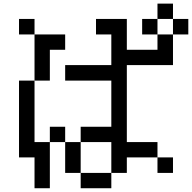

<svg xmlns="http://www.w3.org/2000/svg" viewBox="-20 -879 1040 1040"><path d="M333 -442.4V-526.4H583V-692.4H500V-776.4H667V-609.4H833V-692.4H917V-526.4H667V-109.4H833V-26.4H667V57.6H583V140.6H417V57.6H583V-109.4H417V-192.4H583V-442.4ZM83 -692.4V-776.4H167V-692.4ZM83 -26.4V-442.4H167V-692.4H333V-609.4H250V-442.4H167V-109.4H250V-192.4H333V-109.4H417V57.6H333V-109.4H250V140.6H167V-26.4ZM833 -26.4H917V57.6H833ZM917 -692.4V-776.4H833V-692.4H750V-776.4H833V-859.4H917V-776.4H1000V-692.4Z"/></svg>

Font: KH Dot kagurazaka 12
Style: Regular
Weight: 400
Designer: Original version for X68000 by Keitarou Hiraki (http://hp.vector.co.jp/authors/VA000874/) / TrueType conversion by Homem
Version: Version 1.00.20150527